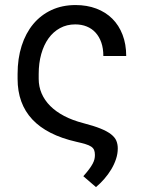

<svg xmlns="http://www.w3.org/2000/svg" viewBox="-20 -573 578 776"><path d="M285.5 -552.6Q331.3 -552.6 369.1 -538.4Q407 -524.1 433.8 -497.5Q460.6 -470.9 475.3 -432.7Q490.1 -394.5 490.1 -346.6H397.7Q397.7 -377.1 389.6 -400.7Q381.4 -424.4 366.5 -440.9Q351.6 -457.4 330.6 -465.9Q309.7 -474.4 284.1 -474.4Q250 -474.4 222.7 -459.5Q195.3 -444.6 176.1 -418Q157 -391.3 146.7 -354.6Q136.4 -317.8 136.4 -274.1V-254.3Q136.4 -223 148.3 -195.3Q160.2 -167.6 183.1 -144.7Q206 -121.8 239.5 -104.2Q273.1 -86.6 316.8 -75.3Q359.4 -64.3 386.5 -53.3Q413.7 -42.3 429.2 -30Q444.6 -17.8 450.3 -3.9Q456 9.9 456 27Q456 48.3 448.9 69.8Q441.8 91.3 429.7 111.5Q417.6 131.7 401.6 150Q385.7 168.3 367.9 183.2L316.8 139.2Q331.3 122.9 340.4 110.6Q349.4 98.4 354.6 88.6Q359.7 78.8 361.7 70.5Q363.6 62.1 363.6 53.3Q363.6 41.2 360.3 33.2Q356.9 25.2 348.4 19.5Q339.8 13.8 325.3 9.4Q310.7 5 288.4 0Q51.1 -54 51.1 -254.3V-274.1Q51.1 -336.6 67.5 -387.8Q83.8 -438.9 114.3 -475.7Q144.9 -512.4 188.2 -532.5Q231.5 -552.6 285.5 -552.6Z"/></svg>

Font: Fast_Sans-Dotted
Style: Regular
Weight: 400
Version: Version 3.018